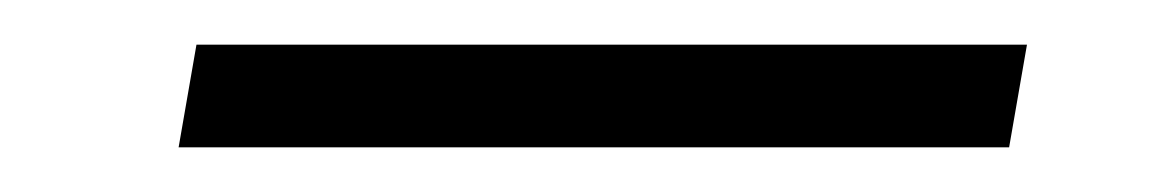

<svg xmlns="http://www.w3.org/2000/svg" viewBox="-20 -328 522 86"><path d="M68 -308H440L432 -262H60Z"/></svg>

Font: Niramit ExtraLight
Style: Italic
Weight: 200
Italic angle: -10°
Designer: Katatrad Aksorn Co.,Ltd.
Foundry: Cadson Demak Co.,Ltd.
Version: Version 1.000; ttfautohint (v1.6)